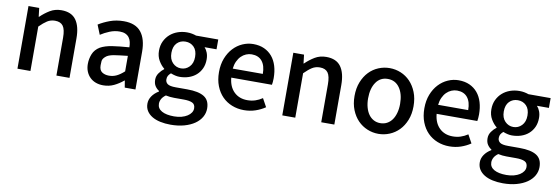

<svg xmlns="http://www.w3.org/2000/svg" viewBox="-58 -989 4811 1660"><g transform="rotate(10 2347.5 -158.5)"><path d="M86 -550V0H200V-390Q237 -427 267 -446Q297 -465 335 -465Q384 -465 406 -434.5Q428 -404 428 -332V0H543V-346Q543 -452 502.5 -508Q462 -564 374 -564Q318 -564 274 -537.5Q230 -511 192 -474H189L180 -550Z M840 13Q891 13 934 -7.5Q977 -28 1015 -60H1018L1028 0H1122V-331Q1122 -443 1073.5 -503.5Q1025 -564 922 -564Q856 -564 800.5 -543.5Q745 -523 702 -496L736 -412Q771 -435 814 -452.5Q857 -470 902 -470Q932 -470 952.5 -460.5Q973 -451 985 -434.5Q997 -418 1002 -396Q1007 -374 1007 -350Q922 -344 859.5 -334.5Q797 -325 755 -302Q712 -276 695 -234Q678 -192 678 -146Q678 -110 690 -80.5Q702 -51 723.5 -30Q745 -9 774.5 2Q804 13 840 13ZM875 -78Q838 -78 813.5 -95Q789 -112 789 -154Q789 -171 790.5 -190.5Q792 -210 814 -230Q827 -242 844 -248.5Q861 -255 884 -259.5Q907 -264 937 -267Q967 -270 1007 -275V-139Q973 -108 942 -93Q911 -78 875 -78Z M1473 247Q1539 247 1592.5 232Q1646 217 1683.5 191Q1721 165 1741 130Q1761 95 1761 55Q1761 -17 1712 -48Q1663 -79 1563 -79H1462Q1409 -79 1389.5 -93.5Q1370 -108 1370 -133Q1370 -153 1378 -166Q1386 -179 1400 -191Q1443 -174 1477 -174Q1520 -174 1557.5 -186.5Q1595 -199 1623 -223.5Q1651 -248 1667 -283Q1683 -318 1683 -363Q1683 -395 1673 -421Q1663 -447 1647 -464H1752V-550H1557Q1541 -556 1520.5 -560Q1500 -564 1477 -564Q1434 -564 1395.5 -550.5Q1357 -537 1328 -511.5Q1299 -486 1281.5 -449.5Q1264 -413 1264 -366Q1264 -317 1286 -279.5Q1308 -242 1336 -220V-216Q1313 -199 1294 -172.5Q1275 -146 1275 -114Q1275 -80 1289.5 -58Q1304 -36 1325 -23V-18Q1287 5 1266 36Q1245 67 1245 102Q1245 138 1262 165Q1279 192 1309.5 210.5Q1340 229 1382 238Q1424 247 1473 247ZM1477 -248Q1434 -248 1403.5 -279.5Q1373 -311 1373 -366Q1373 -423 1402.5 -453Q1432 -483 1477 -483Q1522 -483 1551.5 -453Q1581 -423 1581 -366Q1581 -311 1550.5 -279.5Q1520 -248 1477 -248ZM1490 171Q1421 171 1382 149Q1343 127 1343 85Q1343 64 1354 43.5Q1365 23 1390 5Q1409 9 1427 11Q1445 13 1464 13H1547Q1598 13 1624 25.5Q1650 38 1650 73Q1650 93 1638.5 110.5Q1627 128 1606 141.5Q1585 155 1555.5 163Q1526 171 1490 171Z M2075 13Q2129 13 2176 -3Q2223 -19 2261 -45L2221 -118Q2191 -98 2159 -87.5Q2127 -77 2090 -77Q2018 -77 1972.5 -121.5Q1927 -166 1920 -245H2277Q2279 -256 2280.5 -270.5Q2282 -285 2282 -303Q2282 -362 2267.5 -410Q2253 -458 2224.5 -492Q2196 -526 2154.5 -545Q2113 -564 2058 -564Q2010 -564 1964.5 -544Q1919 -524 1884 -486.5Q1849 -449 1828 -395.5Q1807 -342 1807 -274Q1807 -206 1828 -152.5Q1849 -99 1885 -62.5Q1921 -26 1970 -6.5Q2019 13 2075 13ZM2183 -324H1919Q1923 -360 1936 -388Q1949 -416 1968 -435Q1987 -454 2011 -464Q2035 -474 2060 -474Q2120 -474 2151.5 -435Q2183 -396 2183 -324Z M2411 -550V0H2525V-390Q2562 -427 2592 -446Q2622 -465 2660 -465Q2709 -465 2731 -434.5Q2753 -404 2753 -332V0H2868V-346Q2868 -452 2827.5 -508Q2787 -564 2699 -564Q2643 -564 2599 -537.5Q2555 -511 2517 -474H2514L2505 -550Z M3256 13Q3307 13 3354 -6.5Q3401 -26 3436.5 -62.5Q3472 -99 3493.5 -152.5Q3515 -206 3515 -274Q3515 -343 3493.5 -397Q3472 -451 3436.5 -488Q3401 -525 3354 -544.5Q3307 -564 3256 -564Q3205 -564 3158 -544.5Q3111 -525 3075.5 -488Q3040 -451 3018.5 -397Q2997 -343 2997 -274Q2997 -206 3018.5 -152.5Q3040 -99 3075.5 -62.5Q3111 -26 3158 -6.5Q3205 13 3256 13ZM3256 -81Q3224 -81 3198 -95Q3172 -109 3154 -134Q3136 -159 3126 -195Q3116 -231 3116 -274Q3116 -362 3153 -415.5Q3190 -469 3256 -469Q3322 -469 3359.5 -415.5Q3397 -362 3397 -274Q3397 -231 3387 -195Q3377 -159 3359 -134Q3341 -109 3315 -95Q3289 -81 3256 -81Z M3878 13Q3932 13 3979 -3Q4026 -19 4064 -45L4024 -118Q3994 -98 3962 -87.5Q3930 -77 3893 -77Q3821 -77 3775.5 -121.5Q3730 -166 3723 -245H4080Q4082 -256 4083.5 -270.5Q4085 -285 4085 -303Q4085 -362 4070.5 -410Q4056 -458 4027.5 -492Q3999 -526 3957.5 -545Q3916 -564 3861 -564Q3813 -564 3767.5 -544Q3722 -524 3687 -486.5Q3652 -449 3631 -395.5Q3610 -342 3610 -274Q3610 -206 3631 -152.5Q3652 -99 3688 -62.5Q3724 -26 3773 -6.5Q3822 13 3878 13ZM3986 -324H3722Q3726 -360 3739 -388Q3752 -416 3771 -435Q3790 -454 3814 -464Q3838 -474 3863 -474Q3923 -474 3954.5 -435Q3986 -396 3986 -324Z M4391 247Q4457 247 4510.5 232Q4564 217 4601.5 191Q4639 165 4659 130Q4679 95 4679 55Q4679 -17 4630 -48Q4581 -79 4481 -79H4380Q4327 -79 4307.5 -93.5Q4288 -108 4288 -133Q4288 -153 4296 -166Q4304 -179 4318 -191Q4361 -174 4395 -174Q4438 -174 4475.5 -186.5Q4513 -199 4541 -223.5Q4569 -248 4585 -283Q4601 -318 4601 -363Q4601 -395 4591 -421Q4581 -447 4565 -464H4670V-550H4475Q4459 -556 4438.5 -560Q4418 -564 4395 -564Q4352 -564 4313.5 -550.5Q4275 -537 4246 -511.5Q4217 -486 4199.5 -449.5Q4182 -413 4182 -366Q4182 -317 4204 -279.5Q4226 -242 4254 -220V-216Q4231 -199 4212 -172.5Q4193 -146 4193 -114Q4193 -80 4207.5 -58Q4222 -36 4243 -23V-18Q4205 5 4184 36Q4163 67 4163 102Q4163 138 4180 165Q4197 192 4227.5 210.5Q4258 229 4300 238Q4342 247 4391 247ZM4395 -248Q4352 -248 4321.5 -279.5Q4291 -311 4291 -366Q4291 -423 4320.5 -453Q4350 -483 4395 -483Q4440 -483 4469.5 -453Q4499 -423 4499 -366Q4499 -311 4468.5 -279.5Q4438 -248 4395 -248ZM4408 171Q4339 171 4300 149Q4261 127 4261 85Q4261 64 4272 43.5Q4283 23 4308 5Q4327 9 4345 11Q4363 13 4382 13H4465Q4516 13 4542 25.5Q4568 38 4568 73Q4568 93 4556.5 110.5Q4545 128 4524 141.5Q4503 155 4473.5 163Q4444 171 4408 171Z"/></g></svg>

Font: Alpha Sans Medium
Style: Regular
Weight: 500
Designer: [Spoqa Han Sans Neo] Dong-huui Kim  Younghwa Kang  Yujin Lee  [Noto Sans] Ryoko NISHIZUKA  (kana & ideographs); Paul D. 
Foundry: Spoqa (http://www.spoqa-han-sans.com)
Version: Version 1.100;hotconv 1.0.109;makeotfexe 2.5.65596